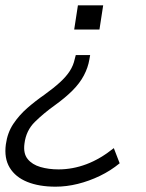

<svg xmlns="http://www.w3.org/2000/svg" viewBox="-53 -514 548 722"><path d="M156 188Q94 188 49.5 170Q5 152 -16.5 116.5Q-38 81 -31 29Q-25 -15 -3 -48Q19 -81 50 -108Q81 -135 113 -157Q149 -183 172.5 -204.5Q196 -226 209.5 -247Q223 -268 228 -292L232 -307H286L283 -290Q278 -260 262.5 -230.5Q247 -201 219.5 -173.5Q192 -146 153 -118Q111 -88 78 -55.5Q45 -23 39 26Q34 63 51 84Q68 105 99 114Q130 123 167 123Q220 123 272 103.5Q324 84 375 43L397 100Q363 128 322.5 147.5Q282 167 239.5 177.5Q197 188 156 188ZM226 -403 240 -494H335L321 -403Z"/></svg>

Font: Nunito Sans 7pt Light
Style: Italic
Weight: 300
Italic angle: -9°
Designer: Vernon Adams
Foundry: Vernon Adams
Version: Version 3.101;gftools[0.9.27]